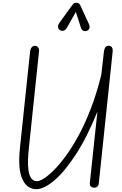

<svg xmlns="http://www.w3.org/2000/svg" viewBox="-20 -1328 864 1358"><path d="M237 10Q171 10 138.2 -61Q105.5 -132 121 -281L193 -965Q194.5 -976.5 198.8 -985.2Q203 -994 210.5 -999Q218 -1004 228.5 -1004Q242.5 -1004 250 -992.2Q257.5 -980.5 256 -964.5L184 -279.5Q180 -242 178.2 -201.5Q176.5 -161 181 -125.8Q185.5 -90.5 199.8 -68.5Q214 -46.5 242.5 -46.5Q259 -46.5 289.5 -65.2Q320 -84 359.8 -123.2Q399.5 -162.5 444.2 -223Q489 -283.5 534.5 -367Q580 -450.5 621.8 -558.2Q663.5 -666 696.5 -799L715.5 -966.5Q717 -979.5 723.8 -991.8Q730.5 -1004 747 -1004Q766 -1004 772.2 -992Q778.5 -980 777 -964.5L678.5 -29.5Q677 -14.5 668 -7.5Q659 -0.5 647 -0.5Q633 -0.5 623.2 -8.8Q613.5 -17 615.5 -35L669 -538.5Q594.5 -354.5 514.8 -232.8Q435 -111 362.5 -50.5Q290 10 237 10ZM594.5 -1110Q579.5 -1105 568 -1111.2Q556.5 -1117.5 552.5 -1131.5L516.5 -1243.5L453.5 -1132.5Q441 -1111 425.8 -1110.2Q410.5 -1109.5 401 -1117Q390 -1127.5 390.5 -1140.5Q391 -1153.5 399 -1165L492 -1293Q500.5 -1305.5 508.8 -1307Q517 -1308.5 524.5 -1308.5Q529 -1308.5 536.5 -1304Q544 -1299.5 547.5 -1291L607 -1162.5Q617.5 -1139.5 611.8 -1126.5Q606 -1113.5 594.5 -1110Z"/></svg>

Font: Edu NSW ACT Hand
Style: Regular
Weight: 400
Designer: Tina and Corey Anderson, Eben Sorkin, Mirko Velimirovic
Foundry: Sorkin Type Co.
Version: Version 2.000